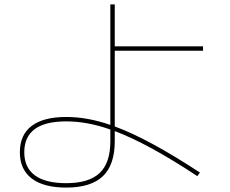

<svg xmlns="http://www.w3.org/2000/svg" viewBox="-20 -820 1040 870"><path d="M70 -130Q70 -209 123.5 -249.5Q177 -290 280 -290Q376 -290 480 -254V-800H500V-610H900V-590H500V-247Q653 -191 886 -38L874 -22Q650 -170 500 -226V-180Q500 -73 446 -21.5Q392 30 280 30Q178 30 124 -11Q70 -52 70 -130ZM280 10Q383 10 431.5 -36Q480 -82 480 -180V-233Q376 -270 280 -270Q90 -270 90 -130Q90 -61 138 -25.5Q186 10 280 10Z"/></svg>

Font: Enso Thin
Style: Regular
Weight: 100
Designer: Coji Morishita
Foundry: UNDERFOREST DESIGN
Version: Version 1.000